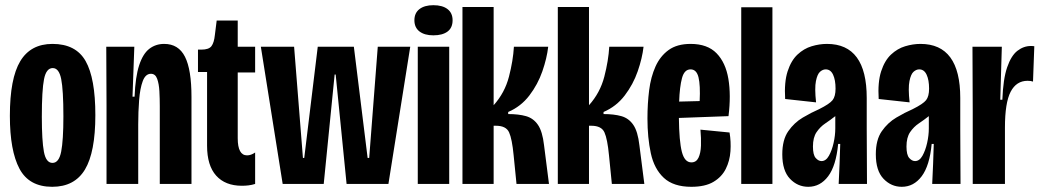

<svg xmlns="http://www.w3.org/2000/svg" viewBox="-20 -708 4005 739"><path d="M181 11Q92 11 55 -58.5Q18 -128 18 -262Q18 -406 58 -472.5Q98 -539 182 -539Q272 -539 309.5 -473Q347 -407 347 -265Q347 -122 307 -55.5Q267 11 181 11ZM182 -81Q207 -81 215.5 -124.5Q224 -168 224 -260Q224 -362 215.5 -404Q207 -446 183 -446Q158 -446 149.5 -403.5Q141 -361 141 -258Q141 -167 149 -124Q157 -81 182 -81Z M390 0V-302L389 -528H497L490 -336H498Q501 -412 515.5 -456.5Q530 -501 554.5 -520Q579 -539 612 -539Q667 -539 692 -489.5Q717 -440 717 -335V0H595V-300Q595 -328 593.5 -356.5Q592 -385 585 -404.5Q578 -424 561 -424Q540 -424 529.5 -396Q519 -368 515.5 -323Q512 -278 512 -229V0Z M911 7Q847 7 812 -32Q777 -71 777 -147V-431H742V-517H755Q784 -517 794 -530.5Q804 -544 807 -573L814 -629H895V-528H962V-429H895V-176Q895 -110 931 -110Q946 -110 962 -121V0Q949 4 936.5 5.5Q924 7 911 7Z M1068 0 984 -528H1112L1146 -100H1151L1203 -528H1342L1395 -100H1401L1434 -528H1559L1475 0H1314L1272 -421H1268L1226 0Z M1588 0V-528H1709V0ZM1648 -572Q1614 -572 1594.5 -587Q1575 -602 1575 -630Q1575 -658 1594.5 -673Q1614 -688 1648 -688Q1683 -688 1702.5 -673Q1722 -658 1722 -630Q1722 -601 1702.5 -586.5Q1683 -572 1648 -572Z M1760 0V-681H1880V-303Q1923 -351 1939 -413Q1955 -475 1958 -528H2090Q2085 -484 2067.5 -433.5Q2050 -383 2017.5 -340.5Q1985 -298 1936 -277V-269Q1976 -269 2004.5 -261Q2033 -253 2050.5 -227.5Q2068 -202 2074 -149L2093 0H1968L1957 -110Q1951 -173 1939.5 -198.5Q1928 -224 1889 -224H1880V0Z M2127 0V-681H2247V-303Q2290 -351 2306 -413Q2322 -475 2325 -528H2457Q2452 -484 2434.5 -433.5Q2417 -383 2384.5 -340.5Q2352 -298 2303 -277V-269Q2343 -269 2371.5 -261Q2400 -253 2417.5 -227.5Q2435 -202 2441 -149L2460 0H2335L2324 -110Q2318 -173 2306.5 -198.5Q2295 -224 2256 -224H2247V0Z M2641 11Q2572 11 2535 -23.5Q2498 -58 2485 -118Q2472 -178 2472 -252Q2472 -309 2478.5 -360.5Q2485 -412 2503 -452Q2521 -492 2553.5 -515.5Q2586 -539 2638 -539Q2703 -539 2738 -503Q2773 -467 2783.5 -404.5Q2794 -342 2784 -261L2593 -254Q2594 -164 2604.5 -123.5Q2615 -83 2641 -83Q2660 -83 2668.5 -101Q2677 -119 2678 -147.5Q2679 -176 2676 -209L2788 -198Q2794 -163 2791.5 -126Q2789 -89 2773.5 -58Q2758 -27 2726 -8Q2694 11 2641 11ZM2638 -441Q2614 -441 2605 -407.5Q2596 -374 2594 -317L2673 -319Q2676 -380 2668.5 -410.5Q2661 -441 2638 -441Z M2833 0V-680H2953V0Z M3091 11Q3050 11 3020.5 -20Q2991 -51 2991 -114Q2991 -170 3014 -203Q3037 -236 3070 -255.5Q3103 -275 3133 -288Q3173 -308 3184.5 -322.5Q3196 -337 3196 -367Q3196 -400 3186.5 -420.5Q3177 -441 3158 -441Q3147 -441 3136.5 -432Q3126 -423 3120.5 -396Q3115 -369 3121 -314L3002 -327Q2998 -392 3011.5 -433.5Q3025 -475 3049.5 -498Q3074 -521 3104 -530Q3134 -539 3163 -539Q3316 -539 3316 -331V-212Q3316 -159 3316.5 -106Q3317 -53 3317 0H3208Q3210 -39 3211.5 -77.5Q3213 -116 3214 -154H3206Q3198 -70 3167.5 -29.5Q3137 11 3091 11ZM3142 -88Q3159 -88 3170.5 -108.5Q3182 -129 3188.5 -158Q3195 -187 3195 -214V-261Q3176 -246 3156.5 -233Q3137 -220 3123 -199.5Q3109 -179 3109 -144Q3109 -112 3119.5 -100Q3130 -88 3142 -88Z M3451 11Q3410 11 3380.5 -20Q3351 -51 3351 -114Q3351 -170 3374 -203Q3397 -236 3430 -255.5Q3463 -275 3493 -288Q3533 -308 3544.5 -322.5Q3556 -337 3556 -367Q3556 -400 3546.5 -420.5Q3537 -441 3518 -441Q3507 -441 3496.5 -432Q3486 -423 3480.5 -396Q3475 -369 3481 -314L3362 -327Q3358 -392 3371.5 -433.5Q3385 -475 3409.5 -498Q3434 -521 3464 -530Q3494 -539 3523 -539Q3676 -539 3676 -331V-212Q3676 -159 3676.5 -106Q3677 -53 3677 0H3568Q3570 -39 3571.5 -77.5Q3573 -116 3574 -154H3566Q3558 -70 3527.5 -29.5Q3497 11 3451 11ZM3502 -88Q3519 -88 3530.5 -108.5Q3542 -129 3548.5 -158Q3555 -187 3555 -214V-261Q3536 -246 3516.5 -233Q3497 -220 3483 -199.5Q3469 -179 3469 -144Q3469 -112 3479.5 -100Q3490 -88 3502 -88Z M3724 0V-278L3723 -528H3836L3830 -324H3838Q3841 -404 3856.5 -449Q3872 -494 3896 -512.5Q3920 -531 3948 -531Q3956 -531 3961 -530L3956 -394Q3948 -397 3935 -397Q3892 -397 3870 -355Q3848 -313 3848 -217V0Z"/></svg>

Font: Bricolage Grotesque 48pt Condensed SemiBold
Style: Regular
Weight: 600
Width: 3
Designer: Mathieu Triay
Foundry: Atelier Triay
Version: Version 1.000; ttfautohint (v1.8.4.7-5d5b);gftools[0.9.32]